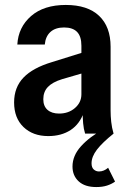

<svg xmlns="http://www.w3.org/2000/svg" viewBox="-20 -540 520 776"><path d="M324 0Q318 -19 316 -42Q314 -65 314 -93H309V-355Q309 -393 291.5 -411Q274 -429 239 -429Q204 -429 184 -411Q164 -393 161 -360H50Q54 -430 105.5 -475Q157 -520 246 -520Q334 -520 380.5 -476Q427 -432 427 -351V-93Q427 -71 429.5 -47.5Q432 -24 439 0ZM175 10Q113 10 75 -26.5Q37 -63 37 -126Q37 -187 75 -226.5Q113 -266 190 -289L334 -334V-250L231 -220Q192 -208 173.5 -188.5Q155 -169 155 -139Q155 -111 172 -96Q189 -81 219 -81Q257 -81 283 -103.5Q309 -126 309 -159L320 -89Q303 -39 265.5 -14.5Q228 10 175 10ZM369 216Q323 216 298 193Q273 170 273 133Q273 89 307.5 51Q342 13 397 -17L439 0Q394 36 372 64.5Q350 93 350 120Q350 137 359 145Q368 153 380 153Q400 153 417 138L445 194Q431 204 412.5 210Q394 216 369 216Z"/></svg>

Font: Instrument Sans SemiCondensed SemiBold
Style: Regular
Weight: 600
Width: 4
Designer: Rodrigo Fuenzalida
Foundry: fragTYPE
Version: Version 1.000;gftools[0.9.28]